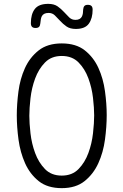

<svg xmlns="http://www.w3.org/2000/svg" viewBox="-20 -965 640 995"><path d="M300 -55Q354 -55 387 -89Q420 -123 438 -172Q456 -221 462 -274.5Q468 -328 468 -367Q468 -405 462 -457.5Q456 -510 438 -559Q420 -608 387 -641.5Q354 -675 300 -675Q246 -675 213 -641Q180 -607 162 -558Q144 -509 138 -456Q132 -403 132 -365Q132 -327 138 -274Q144 -221 162 -172Q180 -123 213 -89Q246 -55 300 -55ZM300 10Q226 10 180.5 -26.5Q135 -63 110 -119Q85 -175 76 -241Q67 -307 67 -367Q67 -425 75.5 -490.5Q84 -556 109 -611.5Q134 -667 180 -703.5Q226 -740 300 -740Q374 -740 419.5 -704Q465 -668 490 -613Q515 -558 524 -492.5Q533 -427 533 -369Q533 -308 524 -241.5Q515 -175 489.5 -119Q464 -63 418.5 -26.5Q373 10 300 10ZM189 -844Q188 -832 182.5 -826Q177 -820 164 -820Q152 -820 146 -826Q140 -832 140 -845Q140 -892 160.5 -918.5Q181 -945 230 -945Q260 -945 278.5 -932Q297 -919 311.5 -903Q326 -887 339 -874.5Q352 -862 371 -862Q384 -862 392 -866.5Q400 -871 404 -878.5Q408 -886 409.5 -896Q411 -906 411 -916Q412 -928 417.5 -934Q423 -940 435 -940Q448 -940 454 -934Q460 -928 460 -915Q460 -870 440.5 -842.5Q421 -815 373 -815Q343 -815 324.5 -828Q306 -841 291.5 -857Q277 -873 264 -885.5Q251 -898 232 -898Q218 -898 209.5 -893.5Q201 -889 197 -881.5Q193 -874 191.5 -864Q190 -854 189 -844Z"/></svg>

Font: Maple Mono NL ExtraLight
Style: Regular
Weight: 275
Monospace: yes
Designer: subframe7536
Version: Version 7.000